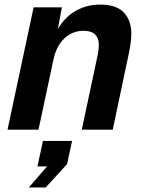

<svg xmlns="http://www.w3.org/2000/svg" viewBox="-20 -568 640 841"><path d="M13 0 127.2 -536H251L223.8 -389.6L211.6 -395.6Q242.8 -474.4 296.9 -511.2Q351 -548 418.4 -548Q489.4 -548 522.3 -513.3Q555.2 -478.6 555.2 -420Q555.2 -396.8 551 -370.1Q546.8 -343.4 541.2 -319.2L473.8 0H338.2L405.6 -316.4Q409 -331 410.9 -345.8Q412.8 -360.6 412.8 -374.8Q412.8 -400.8 396.5 -417Q380.2 -433.2 345.2 -433.2Q315.4 -433.2 289 -419.3Q262.6 -405.4 243.3 -378.2Q224 -351 214.8 -310.4L148.6 0ZM106.2 253.2 186.4 160.8H144L168.2 49.2H295.8L273.8 150.8L180.2 253.2Z"/></svg>

Font: Geist Mono
Style: Italic
Weight: 400
Italic angle: -12°
Monospace: yes
Designer: Basement.studio, Andrés Briganti, Mateo Zaragoza
Foundry: Basement.studio, Vercel, Andrés Briganti, Guido Ferreyra, Mateo Zaragoza
Version: Version 1.500